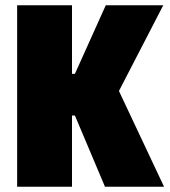

<svg xmlns="http://www.w3.org/2000/svg" viewBox="-20 -708 643 728"><path d="M45 0V-688H253V-428H264L381 -688H599L431 -363L602 0H378L264 -270H253V0Z"/></svg>

Font: Saira Semi Condensed Black
Style: Regular
Weight: 900
Width: 4
Designer: Hector Gatti with collaboration of the Omnibus-Type team
Foundry: Omnibus-Type
Version: Version 1.001; ttfautohint (v1.8)